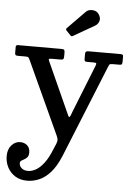

<svg xmlns="http://www.w3.org/2000/svg" viewBox="-65 -808 762 1116"><g transform="rotate(5 316.0 -250.5)"><path d="M5.5 127Q5.5 88 26.8 64Q48 40 77 40Q102 40 118.2 54.5Q134.5 69 134.5 95.5Q134.5 113.5 127 122.8Q119.5 132 109.8 137Q100 142 92.5 147Q85 152 85 162Q85 178.5 98.8 190.8Q112.5 203 137 203Q156.5 203 179.8 191Q203 179 227.5 148Q252 117 274.5 60L286.5 32Q292.5 16.5 292 8Q291.5 -0.5 285 -15.5L89.5 -441Q84.5 -451.5 81 -455Q77.5 -458.5 62.5 -458.5H20.5Q9.5 -458.5 6 -461.8Q2.5 -465 2.5 -475.5V-510Q2.5 -520.5 16.5 -520.5H269Q281 -520.5 284.5 -516.5Q288 -512.5 288 -500V-481.5Q288 -466.5 284.2 -462.5Q280.5 -458.5 266 -458.5H221Q205.5 -458.5 202 -456.2Q198.5 -454 203.5 -443.5L329 -165.5Q336.5 -149.5 340.5 -140Q344.5 -130.5 347.5 -130.5Q352 -130.5 355.8 -140.2Q359.5 -150 366 -167.5L475 -441.5Q479 -452.5 476.5 -455.5Q474 -458.5 458 -458.5H424Q413 -458.5 410.2 -462.5Q407.5 -466.5 407.5 -476.5V-500Q407.5 -513 411.5 -516.8Q415.5 -520.5 428 -520.5H612.5Q621 -520.5 625 -518.2Q629 -516 629 -508V-479Q629 -468 626.5 -463.2Q624 -458.5 612.5 -458.5H574Q556.5 -458.5 553.5 -453.2Q550.5 -448 545.5 -436L329.5 97.5Q302.5 162.5 270 197.8Q237.5 233 203.2 246.5Q169 260 136.5 260Q95.5 260 66.2 241.8Q37 223.5 21.2 193Q5.5 162.5 5.5 127ZM312 -605 289.5 -628.5Q281.5 -637 289.5 -644.5L390 -747Q405 -762.5 429.8 -760.8Q454.5 -759 466.5 -740Q480.5 -718.5 474.2 -700.2Q468 -682 452.5 -673L331 -603Q324.5 -599 321 -599Q317.5 -599 312 -605Z"/></g></svg>

Font: Besley Medium
Style: Regular
Weight: 500
Designer: Owen Earl
Foundry: indestructible type*
Version: Version 2.001; ttfautohint (v1.8.3)